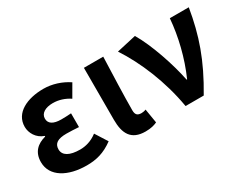

<svg xmlns="http://www.w3.org/2000/svg" viewBox="-78 -920 1591 1281"><g transform="rotate(-30 717.0 -280.0)"><path d="M299 14C372 14 434 -1 505 -53L446 -146C401 -111 353 -100 314 -100C233 -100 188 -126 188 -173C188 -219 220 -238 287 -238C317 -238 348 -236 381 -234V-340C355 -338 328 -337 305 -337C243 -337 212 -358 212 -396C212 -437 252 -460 309 -460C354 -460 398 -446 437 -420L492 -515C437 -552 369 -574 302 -574C178 -574 68 -524 68 -416C68 -369 97 -316 154 -297V-292C89 -275 44 -235 44 -158C44 -46 156 14 299 14Z M752 14C795 14 820 6 842 -4L824 -113C812 -108 799 -106 790 -106C760 -106 745 -117 745 -153C745 -258 751 -423 756 -560H607V-159C607 -54 641 14 752 14Z M1067 0H1207C1328 -204 1382 -362 1415 -560H1269C1258 -425 1223 -280 1165 -149H1161C1136 -277 1072 -467 1008 -574L858 -540C949 -402 1032 -207 1067 0Z"/></g></svg>

Font: Noto Sans Mono CJK TC
Style: Bold
Weight: 700
Designer: Ryoko NISHIZUKA 西塚涼子 (kana, bopomofo & ideographs); Paul D. Hunt (Latin, Greek & Cyrillic); Sandoll Communications 산돌커뮤니
Foundry: Adobe
Version: Version 2.004;hotconv 1.0.118;makeotfexe 2.5.65603